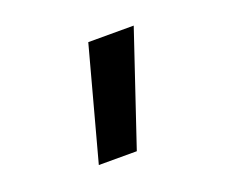

<svg xmlns="http://www.w3.org/2000/svg" viewBox="-67 -873 634 532"><g transform="rotate(-20 250.0 -607.0)"><path d="M144 -442 233 -772H367L256 -442Z"/></g></svg>

Font: Iosevka SS18
Style: Bold
Weight: 700
Monospace: yes
Designer: Belleve Invis
Foundry: Belleve Invis
Version: Version 25.1.1; ttfautohint (v1.8.4)